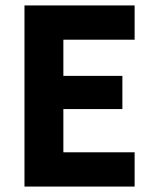

<svg xmlns="http://www.w3.org/2000/svg" viewBox="-20 -686 570 706"><path d="M70 -666H475V-540H213V-407H430V-285H213V-126H475V0H70Z"/></svg>

Font: Secular One
Style: Regular
Weight: 400
Designer: Michal Sahar
Foundry: Hagilda
Version: Version 1.000